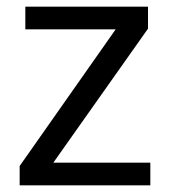

<svg xmlns="http://www.w3.org/2000/svg" viewBox="-20 -556 510 576"><path d="M431 0H39V-58L327 -468H56V-536H424V-470L140 -68H431Z"/></svg>

Font: Noto Sans Deseret
Style: Regular
Weight: 400
Designer: Monotype Design Team
Foundry: Monotype Imaging Inc.
Version: Version 2.001; ttfautohint (v1.8.4.7-5d5b)